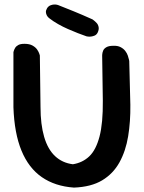

<svg xmlns="http://www.w3.org/2000/svg" viewBox="-20 -849 652 872"><path d="M316 3Q230 -3 170 -44.5Q110 -86 77.5 -165Q45 -244 41 -362V-612Q41 -612 42.5 -617.5Q44 -623 48.5 -631Q53 -639 63 -644.5Q73 -650 91 -650Q114 -650 128 -642Q142 -634 149 -623.5Q156 -613 158.5 -605Q161 -597 161 -597L164 -363Q164 -284 180.5 -227.5Q197 -171 230 -140Q263 -109 311 -103Q355 -110 385.5 -139Q416 -168 432 -229Q448 -290 447 -392L444 -597Q444 -597 444.5 -603.5Q445 -610 448.5 -619Q452 -628 463 -634.5Q474 -641 494 -641Q514 -642 527.5 -635Q541 -628 549 -617.5Q557 -607 560.5 -596.5Q564 -586 565.5 -579Q567 -572 567 -572L572 -373Q573 -297 562 -230Q551 -163 522.5 -111.5Q494 -60 444 -30Q394 0 316 3ZM373 -684Q355 -690 333.5 -698.5Q312 -707 289 -717Q266 -727 244 -739.5Q222 -752 204 -766Q204 -766 200 -769.5Q196 -773 192.5 -779.5Q189 -786 188.5 -794Q188 -802 194 -812Q200 -821 208.5 -824.5Q217 -828 225 -828.5Q233 -829 238.5 -827.5Q244 -826 244 -826Q277 -813 314 -798Q351 -783 400 -761Q400 -761 406 -756.5Q412 -752 419 -744.5Q426 -737 428 -725.5Q430 -714 423 -700Q418 -691 410 -687.5Q402 -684 393.5 -683Q385 -682 379 -683Q373 -684 373 -684Z"/></svg>

Font: Sour Gummy Black Medium
Style: Regular
Weight: 500
Version: Version 1.000